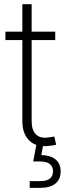

<svg xmlns="http://www.w3.org/2000/svg" viewBox="-20 -694 310 918"><path d="M244.1 -542.5V-502.4H5.9V-542.5ZM86.9 -673.8H131.3V-115.2Q131.3 -71.8 152.1 -51.3Q172.9 -30.8 211.9 -37.1Q218.3 -37.6 225.8 -38.8Q233.4 -40 239.7 -41.5L248.5 -2Q240.7 0 231.4 1.5Q222.2 2.9 213.4 3.4Q154.3 11.2 120.6 -21.5Q86.9 -54.2 86.9 -113.3ZM122.1 204.1V171.9H173.3Q203.1 171.9 218.3 159.9Q233.4 147.9 233.4 125Q233.4 102.5 218.3 90.3Q203.1 78.1 170.9 78.1H138.7L156.2 -14.2H186V0L177.7 47.4Q222.7 48.8 246.3 68.8Q270 88.9 270 125.5Q270 163.1 244.9 183.6Q219.7 204.1 173.3 204.1Z"/></svg>

Font: Inter 16pt ExtraLight
Style: Regular
Weight: 250
Version: Version 4.001;git-66647c0bb